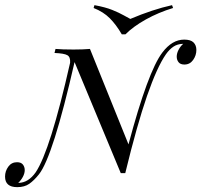

<svg xmlns="http://www.w3.org/2000/svg" viewBox="-79 -685 801 764"><path d="M702.4 -486.3Q702.4 -464.5 689.5 -446.4Q676.6 -428.2 654.8 -428.2Q638.7 -428.2 631.5 -437.5Q624.2 -446.8 624.2 -459.7Q624.2 -472.6 631.5 -486.7Q638.7 -500.8 650 -510.5H647.6Q626.6 -509.7 610.9 -499.2Q595.2 -488.7 581.5 -469.4Q546 -418.5 506 -303.2Q466.1 -187.9 419.4 4H401.6L217.7 -437.9Q131.5 -60.5 75.8 8.9Q56.5 33.1 37.5 46.4Q18.5 59.7 -10.5 59.7Q-58.9 59.7 -58.9 17.7Q-58.9 -4 -46 -21.8Q-33.1 -39.5 -11.3 -39.5Q4.8 -39.5 12.1 -30.2Q19.4 -21 19.4 -8.1Q19.4 4.8 12.1 18.5Q4.8 32.3 -6.5 42.7H-4.8Q33.9 41.9 62.9 0.8Q121 -85.5 200 -435.5Q201.6 -458.1 189.1 -465.3Q176.6 -472.6 137.9 -474.2L141.9 -490.3Q167.7 -487.9 213.7 -487.9Q250.8 -487.9 279 -490.3L432.3 -110.5Q509.7 -400.8 566.9 -475.8Q605.6 -527.4 654 -527.4Q679.8 -527.4 691.1 -516.1Q702.4 -504.8 702.4 -486.3ZM605.6 -664.5 609.7 -653.2Q551.6 -635.5 501.6 -607.7Q451.6 -579.8 420.2 -548.4H405.6Q383.1 -587.1 357.7 -612.5Q332.3 -637.9 293.5 -653.2L296.8 -664.5Q340.3 -656.5 367.3 -645.6Q394.4 -634.7 413.7 -623.8Q433.1 -612.9 439.5 -609.7Q529 -647.6 605.6 -664.5Z"/></svg>

Font: Playfair Display SC
Style: Italic
Weight: 400
Italic angle: -14°
Designer: Claus Eggers Sørensen
Foundry: Claus Eggers Sørensen
Version: Version 1.202; ttfautohint (v1.6)